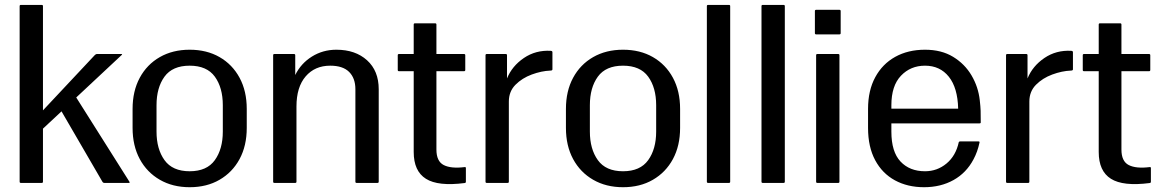

<svg xmlns="http://www.w3.org/2000/svg" viewBox="-20 -745 4728 782"><path d="M65 -725H150Q155 -725 155 -720V-295.5L365.5 -520Q370 -525 375 -525H475Q480 -525 474.5 -520L290.5 -348L507 -5Q510 0 505 0H405Q400 0 397 -5L230.5 -291.5L155 -221V-5Q155 0 150 0H65Q60 0 60 -5V-720Q60 -725 65 -725Z M520 -224V-301.5Q520 -374 549.2 -428.2Q578.5 -482.5 631 -512.5Q683.5 -542.5 752.5 -542.5Q822 -542.5 874.2 -512.5Q926.5 -482.5 955.8 -428.2Q985 -374 985 -301.5V-224Q985 -151.5 955.8 -97.2Q926.5 -43 874.2 -12.8Q822 17.5 752.5 17.5Q683.5 17.5 631 -12.8Q578.5 -43 549.2 -97.2Q520 -151.5 520 -224ZM617.5 -209Q617.5 -138 650 -92.8Q682.5 -47.5 752.5 -47.5Q822.5 -47.5 855 -92.8Q887.5 -138 887.5 -209V-316.5Q887.5 -388 855 -432.8Q822.5 -477.5 752.5 -477.5Q682.5 -477.5 650 -432.8Q617.5 -388 617.5 -316.5Z M1097.5 -525H1177.5Q1182.5 -525 1182.5 -520V-439.5Q1205.5 -486.5 1250.2 -514.5Q1295 -542.5 1350 -542.5Q1427.5 -542.5 1475 -499.5Q1522.5 -456.5 1522.5 -381.5V-5Q1522.5 0 1517.5 0H1432.5Q1427.5 0 1427.5 -5V-381.5Q1427.5 -426.5 1402 -452Q1376.5 -477.5 1325 -477.5Q1262.5 -477.5 1225 -434Q1187.5 -390.5 1187.5 -311.5V-5Q1187.5 0 1182.5 0H1097.5Q1092.5 0 1092.5 -5V-520Q1092.5 -525 1097.5 -525Z M1877.5 -60V-5Q1877.5 0 1872.5 0.5Q1764.5 14.5 1714.8 -16.8Q1665 -48 1665 -126V-455H1605Q1600 -455 1600 -460V-520Q1600 -525 1605 -525H1665V-645Q1665 -650 1670 -650H1752.5Q1757.5 -650 1757.5 -645V-525H1870Q1875 -525 1875 -520V-460Q1875 -455 1870 -455H1757.5V-136Q1757.5 -88 1787.2 -72.8Q1817 -57.5 1873 -64.5Q1877.5 -65 1877.5 -60Z M1962.5 -525H2040Q2045 -525 2045 -520V-425.5Q2065.5 -476 2113.8 -508.8Q2162 -541.5 2223 -538Q2230 -537.5 2230 -532.5V-462.5Q2230 -457.5 2221.5 -457.5Q2185 -456 2145.8 -441.5Q2106.5 -427 2079.5 -399.8Q2052.5 -372.5 2052.5 -331.5V-5Q2052.5 0 2047.5 0H1962.5Q1957.5 0 1957.5 -5V-520Q1957.5 -525 1962.5 -525Z M2285 -224V-301.5Q2285 -374 2314.2 -428.2Q2343.5 -482.5 2396 -512.5Q2448.5 -542.5 2517.5 -542.5Q2587 -542.5 2639.2 -512.5Q2691.5 -482.5 2720.8 -428.2Q2750 -374 2750 -301.5V-224Q2750 -151.5 2720.8 -97.2Q2691.5 -43 2639.2 -12.8Q2587 17.5 2517.5 17.5Q2448.5 17.5 2396 -12.8Q2343.5 -43 2314.2 -97.2Q2285 -151.5 2285 -224ZM2382.5 -209Q2382.5 -138 2415 -92.8Q2447.5 -47.5 2517.5 -47.5Q2587.5 -47.5 2620 -92.8Q2652.5 -138 2652.5 -209V-316.5Q2652.5 -388 2620 -432.8Q2587.5 -477.5 2517.5 -477.5Q2447.5 -477.5 2415 -432.8Q2382.5 -388 2382.5 -316.5Z M2864 -725H2949Q2954 -725 2954 -720V-5Q2954 0 2949 0H2864Q2859 0 2859 -5V-720Q2859 -725 2864 -725Z M3086.5 -725H3171.5Q3176.5 -725 3176.5 -720V-5Q3176.5 0 3171.5 0H3086.5Q3081.5 0 3081.5 -5V-720Q3081.5 -725 3086.5 -725Z M3404 -700V-610Q3404 -605 3399 -605H3304Q3299 -605 3299 -610V-700Q3299 -705 3304 -705H3399Q3404 -705 3404 -700ZM3399 -520V-5Q3399 0 3394 0H3309Q3304 0 3304 -5V-520Q3304 -525 3309 -525H3394Q3399 -525 3399 -520Z M3969.5 -164.5Q3961.5 -126.5 3945 -96Q3916 -41 3863.8 -11.8Q3811.5 17.5 3743.5 17.5Q3676.5 17.5 3625 -10.5Q3573.5 -38.5 3544.5 -92.5Q3515.5 -146.5 3515.5 -224V-301.5Q3515.5 -376.5 3544.8 -430.5Q3574 -484.5 3626.2 -513.5Q3678.5 -542.5 3747.5 -542.5Q3814.5 -542.5 3862 -513.5Q3909.5 -484.5 3937 -437.8Q3964.5 -391 3970.5 -337Q3973.5 -310.5 3974 -294.2Q3974.5 -278 3974.5 -246.5Q3974.5 -242.5 3969.5 -242.5H3610.5V-209Q3610.5 -126.5 3647.8 -87Q3685 -47.5 3747.5 -47.5Q3797 -47.5 3835 -79Q3873 -110.5 3885 -166Q3886 -169 3890.5 -169H3965.5Q3970.5 -169 3969.5 -164.5ZM3747.5 -477.5Q3688.5 -477.5 3649.5 -436.5Q3610.5 -395.5 3610.5 -316.5V-302.5H3882.5Q3880.5 -387.5 3844.5 -432.5Q3808.5 -477.5 3747.5 -477.5Z M4082.5 -525H4160Q4165 -525 4165 -520V-425.5Q4185.5 -476 4233.8 -508.8Q4282 -541.5 4343 -538Q4350 -537.5 4350 -532.5V-462.5Q4350 -457.5 4341.5 -457.5Q4305 -456 4265.8 -441.5Q4226.5 -427 4199.5 -399.8Q4172.5 -372.5 4172.5 -331.5V-5Q4172.5 0 4167.5 0H4082.5Q4077.5 0 4077.5 -5V-520Q4077.5 -525 4082.5 -525Z M4667.5 -60V-5Q4667.5 0 4662.5 0.5Q4554.5 14.5 4504.8 -16.8Q4455 -48 4455 -126V-455H4395Q4390 -455 4390 -460V-520Q4390 -525 4395 -525H4455V-645Q4455 -650 4460 -650H4542.5Q4547.5 -650 4547.5 -645V-525H4660Q4665 -525 4665 -520V-460Q4665 -455 4660 -455H4547.5V-136Q4547.5 -88 4577.2 -72.8Q4607 -57.5 4663 -64.5Q4667.5 -65 4667.5 -60Z"/></svg>

Font: MFEK Sans
Style: Regular
Weight: 400
Designer: Owen Earl
Foundry: indestructible type*
Version: Version 0.001; ttfautohint (v1.8.4.7-5d5b)